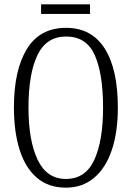

<svg xmlns="http://www.w3.org/2000/svg" viewBox="-20 -853 607 883"><path d="M283 10Q202 10 149 -36Q96 -82 70 -165Q44 -248 44 -359Q44 -530 103.5 -627.5Q163 -725 284 -725Q401 -725 461.5 -630Q522 -535 522 -358Q522 -245 494 -162.5Q466 -80 412.5 -35Q359 10 283 10ZM283 -30Q373 -30 413.5 -117.5Q454 -205 454 -358Q454 -513 416 -599Q378 -685 284 -685Q193 -685 152 -599Q111 -513 111 -358Q111 -207 153 -118.5Q195 -30 283 -30ZM169 -789V-833H394V-789Z"/></svg>

Font: Noto Serif ExtraCondensed Light
Style: Regular
Weight: 300
Width: 2
Designer: Monotype Design Team
Foundry: Monotype Imaging Inc.
Version: Version 2.014; ttfautohint (v1.8.4.7-5d5b)